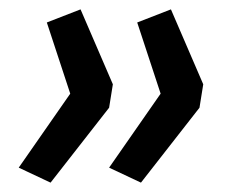

<svg xmlns="http://www.w3.org/2000/svg" viewBox="-20 -471 505 410"><path d="M88 -81 20 -113 130 -271 80 -423 152 -451 221 -291 213 -241ZM281 -81 213 -113 323 -271 273 -423 345 -451 414 -291 406 -241Z"/></svg>

Font: Nunito Sans 12pt ExtraLight 12pt SemiBold
Style: Italic
Weight: 600
Italic angle: -9°
Version: Version 3.101;gftools[0.9.27]